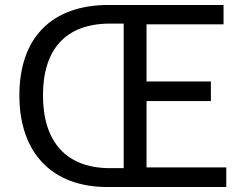

<svg xmlns="http://www.w3.org/2000/svg" viewBox="-20 -753 987 773"><path d="M412 0H891V-79H570V-346H829V-425H570V-655H880V-733H417C190 -733 58 -603 58 -369C58 -137 190 0 412 0ZM423 -76C246 -76 153 -183 153 -369C153 -556 246 -658 423 -658H478V-76Z"/></svg>

Font: Noto Sans CJK HK
Style: Regular
Weight: 400
Designer: Ryoko NISHIZUKA 西塚涼子 (kana, bopomofo & ideographs); Paul D. Hunt (Latin, Greek & Cyrillic); Sandoll Communications 산돌커뮤니
Foundry: Adobe
Version: Version 2.004;hotconv 1.0.118;makeotfexe 2.5.65603